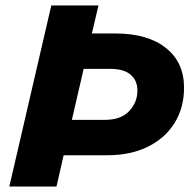

<svg xmlns="http://www.w3.org/2000/svg" viewBox="-20 -680 708 700"><path d="M14 0 167 -660H339L315 -558H400Q518 -558 584.5 -505.5Q651 -453 651 -360Q651 -288 617 -232.5Q583 -177 520 -145.5Q457 -114 371 -114H212L186 0ZM381 -429H285L242 -243H362Q421 -243 451 -275Q481 -307 481 -350Q481 -386 456.5 -407.5Q432 -429 381 -429Z"/></svg>

Font: Work Sans
Style: Bold Italic
Weight: 700
Italic angle: -13°
Designer: Wei Huang
Foundry: Wei Huang
Version: Version 2.010; ttfautohint (v1.8.3)